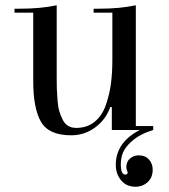

<svg xmlns="http://www.w3.org/2000/svg" viewBox="-20 -493 639 728"><path d="M406 -445H335V-460H356Q434 -460 495 -473V-15H561V0Q513 14 481.5 41Q450 68 442 98Q438 113 438 129Q438 169 455 169Q464 169 464 161Q464 159 461.5 153Q459 147 459 141Q459 120 473 108Q487 96 506 96Q531 96 545 112Q559 128 559 150Q559 180 540 197.5Q521 215 494 215Q459 215 439 190.5Q419 166 419 132Q419 47 510 0H404V-87H398Q381 -39 340.5 -9.5Q300 20 250 20Q165 20 135.5 -31Q106 -82 106 -185V-445H35V-460H56Q134 -460 195 -473V-199Q195 -171 195.5 -156Q196 -141 198 -114.5Q200 -88 204.5 -72.5Q209 -57 217 -40.5Q225 -24 238 -16Q251 -8 269 -8Q310 -8 338.5 -31Q367 -54 381 -94Q395 -134 400.5 -175Q406 -216 406 -264Z"/></svg>

Font: Elsie Swash Caps
Style: Regular
Weight: 400
Designer: Alejandro Inler
Foundry: Alejandro Inler
Version: 1.001